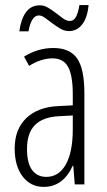

<svg xmlns="http://www.w3.org/2000/svg" viewBox="-20 -730 423 760"><path d="M252.4 -606.9Q235.4 -606.9 218.8 -616.7Q202.1 -626.5 187 -637.9Q171.9 -649.4 158.4 -659.2Q145 -668.9 133.8 -668.9Q118.2 -668.9 107.7 -651.4Q97.2 -633.8 92.8 -606H56.6Q62.5 -653.3 82.5 -681.2Q102.5 -709 137.7 -709Q154.8 -709 170.9 -699.2Q187 -689.5 201.9 -678Q216.8 -666.5 230.2 -656.7Q243.7 -647 255.9 -647Q272.9 -647 281.5 -664.6Q290 -682.1 294.4 -710H330.6Q326.2 -660.6 305.7 -633.8Q285.2 -606.9 252.4 -606.9ZM275.9 0 270 -74.2H268.1Q230 9.8 152.8 9.8Q101.1 9.8 69.6 -31.5Q38.1 -72.8 38.1 -142.1Q38.1 -217.8 83.5 -262Q128.9 -306.2 210.9 -310.1L268.1 -313V-356.9Q268.1 -431.2 249.5 -465.1Q231 -499 188 -499Q142.6 -499 95.2 -469.2L75.2 -505.9Q130.4 -540 190.9 -540Q256.3 -540 285.2 -498.8Q314 -457.5 314 -360.8V0ZM163.1 -29.8Q212.9 -29.8 240.5 -78.9Q268.1 -127.9 268.1 -217.8V-272.9L212.9 -270Q148.9 -266.6 117.9 -234.6Q86.9 -202.6 86.9 -141.1Q86.9 -83.5 107.4 -56.6Q127.9 -29.8 163.1 -29.8Z"/></svg>

Font: TypoPRO Open Sans Condensed
Style: Regular
Weight: 300
Width: 3
Foundry: Ascender Corporation
Version: Version 1.10